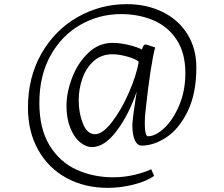

<svg xmlns="http://www.w3.org/2000/svg" viewBox="-20 -722 1082 927"><path d="M928 -396Q928 -271 886.5 -185.5Q845 -100 784 -59.5Q723 -19 664 -19Q643 -19 631 -45Q619 -71 619 -120Q622 -168 640 -280Q603 -170 544 -91Q485 -12 425 -12Q394 -12 365.5 -36Q337 -60 319 -105.5Q301 -151 301 -210Q301 -276 328.5 -347.5Q356 -419 406.5 -467Q457 -515 524 -515Q558 -515 599 -505.5Q640 -496 665 -483Q669 -496 673.5 -502Q678 -508 686 -507L729 -493Q706 -403 683 -190Q679 -159 679 -126Q679 -97 683 -80.5Q687 -64 694 -64Q731 -64 773.5 -104Q816 -144 845.5 -214Q875 -284 875 -369Q875 -466 833 -530Q791 -594 720.5 -624Q650 -654 564 -654Q459 -654 368.5 -602.5Q278 -551 224 -454Q170 -357 170 -225Q170 -101 219 -20.5Q268 60 349 97Q430 134 527 134Q579 134 629.5 122Q680 110 710 95L724 127Q691 152 627.5 168.5Q564 185 500 185Q389 185 301.5 137.5Q214 90 164.5 2Q115 -86 115 -202Q115 -350 180.5 -464Q246 -578 355.5 -640Q465 -702 593 -702Q687 -702 763.5 -665Q840 -628 884 -558.5Q928 -489 928 -396ZM360 -237Q360 -176 380.5 -125Q401 -74 439 -74Q475 -74 520 -132Q565 -190 601.5 -273Q638 -356 650 -424Q634 -438 594 -449Q554 -460 523 -460Q470 -460 433.5 -428Q397 -396 378.5 -345Q360 -294 360 -237Z"/></svg>

Font: Martel UltraLight
Style: Regular
Weight: 250
Designer: Dan Reynolds
Foundry: Dan Reynolds
Version: Version 1.001; ttfautohint (v1.1) -l 5 -r 5 -G 72 -x 0 -D la